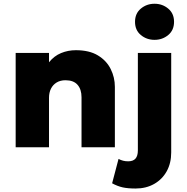

<svg xmlns="http://www.w3.org/2000/svg" viewBox="-20 -804 1020 1048"><path d="M65.5 0V-515H247.5V-464Q275 -498.5 313 -514.2Q351 -530 394 -530Q467.5 -530 514.5 -501.5Q561.5 -473 584.2 -427.2Q607 -381.5 607 -330V0H425V-273Q425 -316.5 403.2 -341.2Q381.5 -366 337.5 -366Q309.5 -366 289.2 -353.8Q269 -341.5 258.2 -320Q247.5 -298.5 247.5 -270V0ZM720 225Q678 225 649.8 218.8Q621.5 212.5 592 196.5L627 63.5Q639.5 70 652 73.2Q664.5 76.5 679.5 76.5Q706.5 76.5 719.5 61.8Q732.5 47 732.5 17V-515H914.5V28Q914.5 86.5 890 130.8Q865.5 175 821.5 200Q777.5 225 720 225ZM823.5 -586.5Q780.5 -586.5 748.8 -612.8Q717 -639 717 -685Q717 -730.5 748.8 -757Q780.5 -783.5 823.5 -783.5Q866.5 -783.5 898.2 -757Q930 -730.5 930 -685Q930 -639 898.2 -612.8Q866.5 -586.5 823.5 -586.5Z"/></svg>

Font: Geologica Cursive ExtraBold
Style: Regular
Weight: 800
Designer: Sindre Bremnes, Frode Helland
Foundry: Monokrom Skriftforlag AS
Version: Version 1.010;gftools[0.9.28]